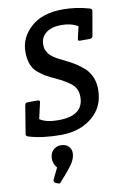

<svg xmlns="http://www.w3.org/2000/svg" viewBox="-104 -757 726 1102"><g transform="rotate(-10 258.5 -205.5)"><path d="M343 -696Q420 -696 496 -674Q509 -670 509 -660Q509 -657 508 -654L484 -517Q482 -502 465 -502H411Q401 -502 399 -505Q397 -508 399 -517L415 -585Q376 -609 319 -609Q262 -609 229.5 -584Q197 -559 197 -517Q197 -493 203.5 -482Q210 -471 213 -465Q216 -459 225.5 -451Q235 -443 239 -439.5Q243 -436 256.5 -428.5Q270 -421 274 -419Q308 -402 324.5 -393.5Q341 -385 355.5 -376.5Q370 -368 393.5 -350Q417 -332 430 -314Q463 -270 463 -209Q463 -107 390.5 -47.5Q318 12 208 12Q98 12 21 -12Q8 -16 8 -26Q8 -29 9 -32L35 -191Q37 -200 40.5 -203Q44 -206 54 -206H108Q118 -206 120.5 -203Q123 -200 121 -191L100 -99Q138 -74 207 -74Q355 -74 355 -184Q355 -235 317 -264Q283 -289 240 -309Q197 -329 179.5 -339Q162 -349 136 -370Q89 -409 89 -492Q89 -575 155.5 -635.5Q222 -696 343 -696ZM205 226 161 277Q155 285 149 285Q147 285 129 278Q120 272 120 266Q120 260 122 256L153 192Q132 167 132 137.5Q132 108 150 89Q168 70 196 70Q224 70 240 86Q256 102 256 123.5Q256 145 247 164.5Q238 184 231.5 192.5Q225 201 205 226Z"/></g></svg>

Font: Crete Round
Style: Italic
Weight: 400
Designer: Veronika Burian
Foundry: TypeTogether
Version: Version 1.001; ttfautohint (v1.6)